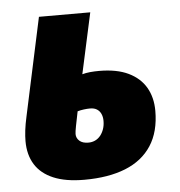

<svg xmlns="http://www.w3.org/2000/svg" viewBox="-45 -596 611 650"><g transform="rotate(-5 260.5 -271.5)"><path d="M216.3 9.8Q152.8 9.8 111.3 -7.8Q69.8 -25.4 49.3 -58.3Q28.8 -91.3 28.8 -137.7Q28.8 -153.8 31.2 -174.6Q33.7 -195.3 39.6 -221.7L110.8 -553.2H285.2L240.2 -346.7Q252 -350.1 266.8 -351.6Q281.7 -353 297.4 -353Q357.4 -353 397 -334Q436.5 -314.9 456.1 -281Q475.6 -247.1 475.6 -202.1Q475.6 -130.9 444.8 -83.7Q414.1 -36.6 356.2 -13.4Q298.3 9.8 216.3 9.8ZM240.7 -114.3Q252.9 -114.3 263.4 -119.1Q273.9 -124 281.5 -133.3Q289.1 -142.6 293.5 -155.3Q297.9 -168 297.9 -183.1Q297.9 -196.8 293.2 -207Q288.6 -217.3 279.5 -223.1Q270.5 -229 255.9 -229Q246.1 -229 234.9 -227.5Q223.6 -226.1 213.4 -223.1Q207.5 -194.3 203.6 -174.3Q199.7 -154.3 199.7 -147Q199.7 -133.3 210.2 -123.8Q220.7 -114.3 240.7 -114.3Z"/></g></svg>

Font: Open Sans SemiCondensed ExtraBold
Style: Italic
Weight: 800
Width: 4
Italic angle: -12°
Designer: Monotype Design Team
Foundry: Monotype Imaging Inc.
Version: Version 3.003